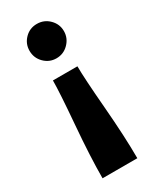

<svg xmlns="http://www.w3.org/2000/svg" viewBox="-183 -597 659 808"><g transform="rotate(-30 146.5 -192.5)"><path d="M62 158Q62 55 74.5 -96Q87 -247 87 -303H206Q206 -247 218.5 -96Q231 55 231 158ZM64 -460Q64 -494 88 -518.5Q112 -543 147 -543Q182 -543 206.5 -518.5Q231 -494 231 -460Q231 -426 206.5 -401Q182 -376 147 -376Q113 -376 88.5 -400.5Q64 -425 64 -460Z"/></g></svg>

Font: Roundo SemiBold
Style: Regular
Weight: 600
Designer: Namrata Goyal (Gurmukhi), Shiva Nallaperumal (Latin)
Foundry: Indian Type Foundry
Version: Version 1.000;PS 1.0;hotconv 1.0.88;makeotf.lib2.5.647800